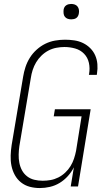

<svg xmlns="http://www.w3.org/2000/svg" viewBox="-20 -944 540 972"><path d="M182 8Q155 8 130.5 1.5Q106 -5 86.5 -20.5Q67 -36 55 -58Q43 -80 38 -105Q33 -130 34 -157Q35 -184 39 -210L97 -555Q101 -580 109 -604.5Q117 -629 131 -651.5Q145 -674 165.5 -692.5Q186 -711 209.5 -722.5Q233 -734 258.5 -738.5Q284 -743 309 -743Q333 -743 356.5 -739.5Q380 -736 400.5 -726Q421 -716 437 -700Q453 -684 462 -663.5Q471 -643 473 -619.5Q475 -596 471 -572L470 -565H430L431 -570Q436 -599 430 -626Q424 -653 405.5 -672Q387 -691 360.5 -698.5Q334 -706 306 -706Q286 -706 265 -702Q244 -698 225 -688Q206 -678 190 -662.5Q174 -647 163 -628.5Q152 -610 145.5 -590Q139 -570 136 -549L78 -204Q75 -183 74.5 -161.5Q74 -140 78 -119.5Q82 -99 91.5 -81.5Q101 -64 117 -51.5Q133 -39 153.5 -34Q174 -29 196 -29Q216 -29 236 -32.5Q256 -36 275 -45.5Q294 -55 310 -70Q326 -85 337 -103Q348 -121 354.5 -140.5Q361 -160 365 -180L393 -355H252L258 -391H439L375 0H338L354 -97Q342 -73 323.5 -52.5Q305 -32 282 -18Q259 -4 233 2Q207 8 182 8ZM341 -846Q331 -846 322.5 -849Q314 -852 308.5 -859Q303 -866 302 -875.5Q301 -885 302 -895Q303 -901 306 -907Q309 -913 315 -917Q321 -921 327.5 -922.5Q334 -924 340 -924Q350 -924 358.5 -921Q367 -918 372.5 -911Q378 -904 379.5 -894.5Q381 -885 379 -875Q378 -869 375 -863Q372 -857 366.5 -853Q361 -849 354 -847.5Q347 -846 341 -846Z"/></svg>

Font: Iosevka Term Curly XLt Obl
Style: Regular
Weight: 200
Italic angle: -9°
Designer: Belleve Invis
Foundry: Belleve Invis
Version: Version 32.3.0